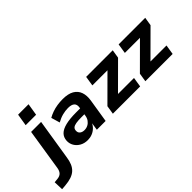

<svg xmlns="http://www.w3.org/2000/svg" viewBox="-169 -1329 2119 2119"><g transform="rotate(-45 891.0 -269.5)"><path d="M114 -591 137 -732H300L277 -591ZM-101 193 -105 81 -56 76Q-19 72 0.5 52Q20 32 27 -6L104 -496H260L184 -20Q177 31 161 68.5Q145 106 118 131Q91 156 50 170Q9 184 -50 189Z M483 11Q432 11 392.5 -11Q353 -33 331.5 -69.5Q310 -106 312 -150Q315 -201 347 -233Q379 -265 443.5 -281Q508 -297 607 -297H684L672 -218H609Q559 -218 527 -212.5Q495 -207 479.5 -194Q464 -181 463 -156Q461 -126 481.5 -109.5Q502 -93 535 -93Q565 -93 590 -106Q615 -119 632 -142.5Q649 -166 654 -198L672 -309Q679 -352 655.5 -373.5Q632 -395 578 -395Q536 -395 491.5 -383.5Q447 -372 401 -346L371 -448Q402 -466 440 -479.5Q478 -493 520.5 -499.5Q563 -506 606 -506Q690 -506 739.5 -477.5Q789 -449 807.5 -397Q826 -345 815 -275L771 0H634L649 -100H653Q637 -63 611 -38.5Q585 -14 552.5 -1.5Q520 11 483 11Z M884 0 900 -101 1216 -416 1215 -381H945L963 -496H1378L1362 -397L1041 -77L1042 -114H1328L1310 0Z M1391 0 1407 -101 1723 -416 1722 -381H1452L1470 -496H1885L1869 -397L1548 -77L1549 -114H1835L1817 0Z"/></g></svg>

Font: Nunito Sans 10pt ExtraBold
Style: Italic
Weight: 800
Italic angle: -9°
Designer: Vernon Adams
Foundry: Vernon Adams
Version: Version 3.101;gftools[0.9.27]